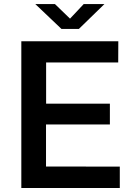

<svg xmlns="http://www.w3.org/2000/svg" viewBox="-20 -948 680 968"><path d="M87.5 -740H576.5L576 -633H212.5V-425.5H534V-320.5H212V-108.5L584 -108V0H87.5ZM158 -927.5H257L333 -854L402 -927.5H506.5L377.5 -802H290Z"/></svg>

Font: 1883 Sans SemiBold
Style: Regular
Weight: 600
Designer: 1883 Sans project is a fork of Public Sans.
Version: Version 1.009